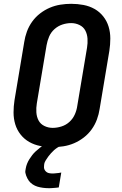

<svg xmlns="http://www.w3.org/2000/svg" viewBox="-20 -763 640 1006"><path d="M256 8Q223 8 191.5 2Q160 -4 133.5 -19Q107 -34 88 -58Q69 -82 60 -111.5Q51 -141 51 -173.5Q51 -206 56 -238L107 -543Q111 -570 121 -597.5Q131 -625 148.5 -649.5Q166 -674 190 -692.5Q214 -711 241 -722.5Q268 -734 296.5 -738.5Q325 -743 353 -743Q386 -743 417.5 -737Q449 -731 475.5 -716Q502 -701 521 -677Q540 -653 549 -623.5Q558 -594 558 -561.5Q558 -529 553 -497L502 -192Q498 -165 488 -137.5Q478 -110 460.5 -85.5Q443 -61 419 -42.5Q395 -24 368 -12.5Q341 -1 312.5 3.5Q284 8 256 8ZM256 -93Q279 -93 302.5 -100.5Q326 -108 344 -124.5Q362 -141 372 -163.5Q382 -186 385 -209L436 -513Q440 -537 438.5 -560.5Q437 -584 427 -603Q417 -622 396.5 -632Q376 -642 353 -642Q330 -642 307 -634.5Q284 -627 265.5 -610.5Q247 -594 237.5 -571.5Q228 -549 224 -526L173 -222Q169 -198 170.5 -174.5Q172 -151 182 -132Q192 -113 212.5 -103Q233 -93 256 -93ZM235 223Q220 223 205 221Q190 219 176.5 215Q163 211 151 203Q139 195 131 184Q123 173 117 157Q111 141 113 131L115 119Q117 107 122 94.5Q127 82 134 71Q141 60 149 49.5Q157 39 167 30Q177 21 189.5 11Q202 1 209 -3L219 -8H302L301 0Q291 4 281.5 10Q272 16 263.5 23.5Q255 31 247.5 39.5Q240 48 233.5 56.5Q227 65 220 76.5Q213 88 212 95L211 103Q210 109 210.5 115Q211 121 213.5 126Q216 131 220 135Q224 139 229 141.5Q234 144 241.5 145Q249 146 252 146H257Q262 146 266.5 145.5Q271 145 276 144.5Q281 144 286.5 143.5Q292 143 295 142L301 141L288 219Q282 220 276.5 220.5Q271 221 265 221.5Q259 222 252 222.5Q245 223 241 223Z"/></svg>

Font: Iosevka Aile Oblique
Style: Bold
Weight: 700
Italic angle: -9°
Designer: Belleve Invis
Foundry: Belleve Invis
Version: Version 31.1.0; ttfautohint (v1.8.4)